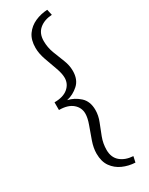

<svg xmlns="http://www.w3.org/2000/svg" viewBox="-245 -790 804 1038"><g transform="rotate(-30 157.0 -271.0)"><path d="M162 69Q162 116 192 141.5Q222 167 271 170L263 206Q222 204 186 188Q150 172 127.5 140.5Q105 109 105 59Q105 24 119 -16Q133 -56 147 -94Q161 -132 161 -159Q161 -197 131.5 -222Q102 -247 47 -247V-295Q102 -295 131.5 -320Q161 -345 161 -383Q161 -410 147 -448Q133 -486 119 -526Q105 -566 105 -601Q105 -651 127.5 -682.5Q150 -714 186 -730Q222 -746 263 -748L271 -712Q222 -709 192 -683.5Q162 -658 162 -611Q162 -571 176 -534Q190 -497 204 -462.5Q218 -428 218 -393Q218 -339 185.5 -309.5Q153 -280 112 -271Q153 -262 185.5 -232.5Q218 -203 218 -149Q218 -114 204 -79.5Q190 -45 176 -8Q162 29 162 69Z"/></g></svg>

Font: Livvic Light
Style: Regular
Weight: 300
Designer: Jacques Le Bailly, Baron von Fonthausen
Version: Version 1.001; ttfautohint (v1.8.2)